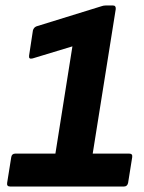

<svg xmlns="http://www.w3.org/2000/svg" viewBox="-20 -680 526 700"><path d="M17 0Q4 0 6 -13L21 -107Q23 -120 36 -120H182L244 -511L99 -467Q84 -463 86 -477L100 -569Q103 -580 113 -584L349 -657Q357 -660 365 -660H392Q403 -660 402 -647L318 -120H451Q464 -120 462 -107L447 -13Q444 0 432 0Z"/></svg>

Font: Sofia Sans ExtraBold
Style: Italic
Weight: 800
Italic angle: -9°
Designer: Botio Nikoltchev, Ani Petrova
Foundry: lettersoup
Version: Version 4.100; ttfautohint (v1.8.4.7-5d5b)